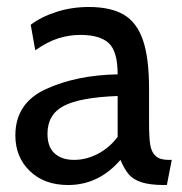

<svg xmlns="http://www.w3.org/2000/svg" viewBox="-20 -520 520 550"><path d="M24 -132Q24 -225 112 -265Q200 -305 317 -307Q317 -373 291.5 -396.5Q266 -420 210 -420Q179 -420 148 -410.5Q117 -401 81 -376L68 -449Q98 -472 142 -486Q186 -500 234 -500Q297 -500 334.5 -478Q372 -456 389.5 -405Q407 -354 407 -265V-165Q407 -125 410.5 -104.5Q414 -84 426 -73Q438 -62 463 -62H472L458 10H451Q409 10 385 2Q361 -6 348.5 -21Q336 -36 325 -62Q263 10 175 10Q107 10 65.5 -30Q24 -70 24 -132ZM317 -128V-245Q209 -241 162.5 -216.5Q116 -192 116 -137Q116 -99 136.5 -80.5Q157 -62 192 -62Q228 -62 261.5 -80Q295 -98 317 -128Z"/></svg>

Font: Cabin
Style: Regular
Weight: 400
Designer: Pablo Impallari
Foundry: Pablo Impallari. http://www.impallari.com Igino Marini. http://www.ikern.com
Version: Version 2.001